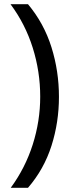

<svg xmlns="http://www.w3.org/2000/svg" viewBox="-20 -734 340 912"><path d="M260 -274Q260 -153 224.5 -41.5Q189 70 113 158H31Q100 64 135.5 -47.5Q171 -159 171 -275Q171 -394 135.5 -507Q100 -620 30 -714H113Q189 -623 224.5 -509.5Q260 -396 260 -274Z"/></svg>

Font: Noto Sans Tagalog
Style: Regular
Weight: 400
Designer: Monotype Design Team
Foundry: Monotype Imaging Inc.
Version: Version 2.001; ttfautohint (v1.8.4.7-5d5b)